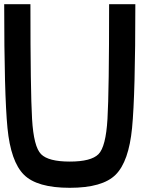

<svg xmlns="http://www.w3.org/2000/svg" viewBox="-20 -895 790 915"><path d="M500 -875H625Q625 -445.3 609.4 -285.2Q593.8 -125 531.2 -62.5Q468.8 0 312.5 0Q156.2 0 93.8 -62.5Q31.2 -125 15.6 -285.2Q0 -445.3 0 -875H125Q125 -460.9 132.8 -328.1Q140.6 -195.3 175.8 -160.2Q210.9 -125 312.5 -125Q414.1 -125 449.2 -160.2Q484.4 -195.3 492.2 -328.1Q500 -460.9 500 -875Z"/></svg>

Font: CraftyPE
Style: Regular
Weight: 400
Designer: Erek Butcher
Foundry: Haunted Coop
Version: Version 0.018;April 4, 2024;FontCreator 15.0.0.2962 64-bit